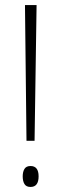

<svg xmlns="http://www.w3.org/2000/svg" viewBox="-20 -734 242 761"><path d="M117 -176H85L79 -714H125ZM70 -35Q70 -53 77 -64.5Q84 -76 101 -76Q133 -76 133 -35Q133 7 101 7Q84 7 77 -4.5Q70 -16 70 -35Z"/></svg>

Font: Noto Sans Lao ExtraCondensed ExtraLight
Style: Regular
Weight: 200
Width: 2
Designer: Monotype Design Team
Foundry: Monotype Imaging Inc.
Version: Version 2.003; ttfautohint (v1.8.4.7-5d5b)